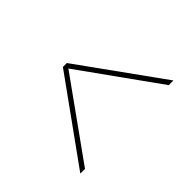

<svg xmlns="http://www.w3.org/2000/svg" viewBox="-134 -704 694 694"><g transform="rotate(45 212.5 -357.0)"><path d="M371 -119V-143L72 -357L371 -571V-595L54 -367V-347Z"/></g></svg>

Font: Noto Serif Display ExtraCondensed Black
Style: Regular
Weight: 900
Width: 2
Designer: Monotype Design Team
Foundry: Monotype Imaging Inc.
Version: Version 2.009